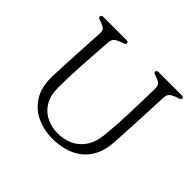

<svg xmlns="http://www.w3.org/2000/svg" viewBox="-159 -864 1068 1068"><g transform="rotate(45 375.0 -330.0)"><path d="M144 -593Q146 -618 129 -628Q112 -638 86 -646Q80 -648 78 -653.5Q76 -659 78 -663Q81 -668 85 -669Q89 -670 93 -670H273Q277 -670 282 -669Q287 -668 289 -663Q291 -658 288 -653.5Q285 -649 280 -647Q258 -641 236 -629Q214 -617 212 -592Q205 -492 199 -397Q193 -302 193 -213Q193 -151 218 -110.5Q243 -70 284 -51Q325 -32 371 -32Q417 -32 458 -49.5Q499 -67 527 -107Q555 -147 562 -212Q571 -301 574 -397Q577 -493 579 -593Q580 -618 563 -629Q546 -640 520 -647Q514 -649 512.5 -654Q511 -659 513 -663Q515 -668 519 -669Q523 -670 527 -670H709Q713 -670 717.5 -669Q722 -668 724 -663Q726 -658 722.5 -653.5Q719 -649 714 -647Q692 -642 670 -630Q648 -618 647 -593Q643 -497 638.5 -404Q634 -311 629 -224Q625 -156 601.5 -111Q578 -66 541.5 -39.5Q505 -13 460.5 -1.5Q416 10 369 10Q306 10 249.5 -15.5Q193 -41 158.5 -95Q124 -149 126 -234Q129 -326 134 -412.5Q139 -499 144 -593Z"/></g></svg>

Font: Diphylleia
Style: Regular
Weight: 400
Designer: Minha Hyung
Foundry: JAMO
Version: Version 1.000; ttfautohint (v1.8.4.7-5d5b);gftools[0.9.28]